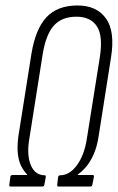

<svg xmlns="http://www.w3.org/2000/svg" viewBox="-20 -681 430 701"><path d="M18 0Q13 0 14 -7L18 -36Q19 -42 25 -42H79V-44Q68 -55 58.5 -72.5Q49 -90 45.5 -117Q42 -144 47 -183L95 -486Q110 -576 150 -618.5Q190 -661 263 -661Q333 -661 367 -613.5Q401 -566 385 -469L340 -183Q334 -144 321.5 -116.5Q309 -89 294 -71.5Q279 -54 264 -44V-42H318Q324 -42 323 -36L317 -6Q316 0 310 0H193Q188 0 189 -7L192 -34Q194 -41 199 -41Q234 -41 261 -78Q288 -115 297 -174L344 -469Q357 -549 334 -584.5Q311 -620 259 -620Q206 -620 177 -588Q148 -556 136 -484L87 -174Q77 -115 92.5 -78Q108 -41 144 -41Q148 -41 147 -34L142 -7Q141 0 135 0Z"/></svg>

Font: Sofia Sans Extra Condensed Light
Style: Italic
Weight: 300
Italic angle: -9°
Version: Version 4.100